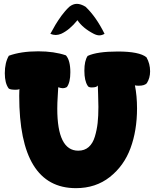

<svg xmlns="http://www.w3.org/2000/svg" viewBox="-20 -969 804 999"><path d="M5 -588Q5 -643 26 -679Q89 -702 179 -702Q262 -702 323 -681Q346 -655 346 -593Q346 -540 328 -516Q318 -510 307 -510Q298 -510 283 -515Q283 -509 280.5 -471Q278 -433 278 -404Q278 -185 387 -185Q420 -185 441.5 -204Q463 -223 473.5 -258Q484 -293 488 -329Q492 -365 492 -413Q492 -442 490.5 -477.5Q489 -513 489 -525Q485 -514 457 -514Q440 -514 436 -523Q419 -549 419 -601Q419 -653 436 -678Q485 -701 593 -701Q705 -701 742 -671Q761 -638 761 -598Q761 -563 744 -536Q732 -523 702 -523Q688 -523 682 -525Q693 -470 693 -405Q693 -290 659 -198Q625 -106 551.5 -48Q478 10 375 10Q80 10 80 -470Q80 -488 80.5 -493Q81 -498 81 -506Q77 -502 62 -502Q32 -502 25 -509Q5 -536 5 -588ZM242 -793Q245 -798 255 -816Q265 -834 269 -841Q273 -848 283 -863Q293 -878 300 -887.5Q307 -897 318 -910Q329 -923 341 -934Q360 -949 380 -949Q400 -949 425 -934Q480 -882 524 -793Q510 -785 497 -785Q484 -785 468 -793Q410 -823 383 -864Q342 -813 298 -793Q283 -787 270 -787Q256 -787 242 -793Z"/></svg>

Font: Gorditas
Style: Bold
Weight: 700
Designer: Gustavo Dipre (gbrenda1987@gmail.com)
Foundry: Gustavo Dipre (gbrenda1987@gmail.com)
Version: Version 001.001